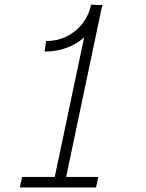

<svg xmlns="http://www.w3.org/2000/svg" viewBox="-20 -822 640 842"><path d="M176 -596 182 -642Q231 -642 272 -662Q313 -682 342 -719Q365 -749 376 -787L379 -800H380Q380 -801 380 -802L405 -800H429V-798Q427 -790 425 -783L270 -46H411L401 0H67L77 -46H220L349 -658Q324 -636 293 -621Q240 -596 176 -596Z"/></svg>

Font: Victor Mono Thin Thin
Style: Italic
Weight: 250
Italic angle: -12°
Monospace: yes
Version: Version 1.561;gftools[0.9.30]